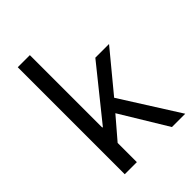

<svg xmlns="http://www.w3.org/2000/svg" viewBox="-229 -903 1010 1010"><g transform="rotate(-45 276.0 -398.0)"><path d="M92 0V-796H182V-257H186L416 -543H518L337 -324L542 0H443L284 -262L182 -143V0Z"/></g></svg>

Font: Chocolate Classical Sans
Style: Regular
Weight: 400
Designer: 田海東、宇文滿月
Foundry: Moonlit Owen
Version: Version 1.001